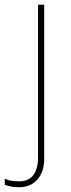

<svg xmlns="http://www.w3.org/2000/svg" viewBox="-70 -548 297 808"><path d="M11 240Q-8 240 -23 237Q-38 234 -50 230V204Q-35 211 -19.5 213Q-4 215 11 215Q51 215 70.5 188.5Q90 162 90 116V-528H116V120Q116 160 101.5 187Q87 214 63.5 227Q40 240 11 240Z"/></svg>

Font: Noto Sans Symbols Thin
Style: Regular
Weight: 250
Version: Version 2.002